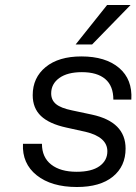

<svg xmlns="http://www.w3.org/2000/svg" viewBox="-20 -738 546 769"><path d="M503 -718 349 -560H283L409 -718ZM323 -210 246 -227Q177 -242 144 -273.5Q111 -305 111 -357Q111 -427 163 -469.5Q215 -512 306 -512Q403 -512 457 -466Q511 -420 506 -339H434Q434 -394 401.5 -421.5Q369 -449 308 -449Q250 -449 217.5 -425.5Q185 -402 185 -364Q185 -337 204.5 -321Q224 -305 268 -296L348 -279Q483 -250 483 -143Q483 -72 432 -30.5Q381 11 288 11Q186 11 127 -36Q68 -83 72 -162H148Q148 -108 185 -79Q222 -50 287 -50Q347 -50 378.5 -72.5Q410 -95 410 -132Q410 -189 323 -210Z"/></svg>

Font: Overused Grotesk
Style: Italic
Weight: 400
Italic angle: -10°
Version: Version 0.003